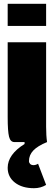

<svg xmlns="http://www.w3.org/2000/svg" viewBox="-20 -740 280 1000"><path d="M20 -520H220.2V-80.1Q220.2 -33.2 225.1 0Q176.8 19.5 153.8 43.5Q130.9 67.4 130.9 99.1Q130.9 107.4 137 113.8Q143.1 120.1 154.8 120.1Q166.5 120.1 178.2 112.8L220.2 223.1Q191.9 240.2 157.2 240.2Q95.2 240.2 57.6 210.9Q20 181.6 20 133.8Q20 64.9 107.9 9.8V0H55.2Q34.2 0 27.1 -28.1Q20 -56.2 20 -129.9ZM20 -605V-720.2H220.2V-605Z"/></svg>

Font: Mikodacs
Style: Regular
Weight: 400
Designer: gluk (gluksza@wp.pl)
Foundry: gluk (gluksza@wp.pl)
Version: Version 0.28